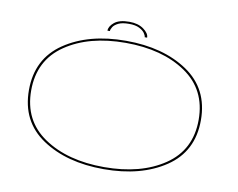

<svg xmlns="http://www.w3.org/2000/svg" viewBox="-83 -894 1253 1010"><g transform="rotate(10 543.0 -389.5)"><path d="M530 4Q331.5 4 201.2 -83.2Q71 -170.5 71 -338Q71 -505.5 201 -593.5Q331 -681.5 530 -681.5Q729 -681.5 859.2 -593.8Q989.5 -506 989.5 -338Q989.5 -170.5 859.2 -83.2Q729 4 530 4ZM530 -7Q726 -7 851.8 -92Q977.5 -177 977.5 -338Q977.5 -499.5 851.8 -585Q726 -670.5 530 -670.5Q334.5 -670.5 208.8 -585Q83 -499.5 83 -338Q83 -177 208.8 -92Q334.5 -7 530 -7ZM529.5 -783Q576.5 -783 606 -761.5Q635.5 -740 635.5 -717H622.5Q622.5 -725.5 613.5 -738.5Q604.5 -751.5 584 -761.8Q563.5 -772 529.5 -772Q493 -772 472.8 -762Q452.5 -752 444.5 -739Q436.5 -726 436.5 -717H423.5Q423.5 -740 449.5 -761.5Q475.5 -783 529.5 -783Z"/></g></svg>

Font: Anybody UltraExpanded Thin
Style: Regular
Weight: 100
Width: 9
Designer: Tyler Finck
Foundry: Etcetera Type Company
Version: Version 1.010; ttfautohint (v1.8.3) -l 8 -r 50 -G 200 -x 14 